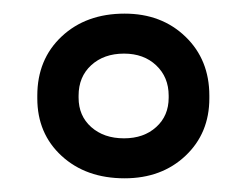

<svg xmlns="http://www.w3.org/2000/svg" viewBox="-20 -700 359 279"><path d="M34.2 -561Q34.2 -613.8 69.6 -647Q105 -680.2 161.1 -680.2Q214.8 -680.2 249.5 -646.7Q284.2 -613.3 284.2 -561V-557.1Q284.2 -506.3 249.5 -473.6Q214.8 -440.9 161.1 -440.9Q105 -440.9 69.6 -473.4Q34.2 -505.9 34.2 -557.1ZM94.2 -558.1Q94.2 -531.7 112.5 -515.4Q130.9 -499 160.2 -499Q189 -499 207 -515.4Q225.1 -531.7 225.1 -558.1V-561Q225.1 -587.9 207 -605Q189 -622.1 160.2 -622.1Q130.9 -622.1 112.5 -605.2Q94.2 -588.4 94.2 -561Z"/></svg>

Font: LT Wave Text
Style: Regular
Weight: 400
Designer: Daniel Lyons
Version: Version 2.5 (Glyphs App)